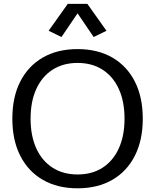

<svg xmlns="http://www.w3.org/2000/svg" viewBox="-20 -971 810 1002"><path d="M384.8 11.7Q279.8 11.7 203.4 -32.5Q127 -76.7 85.7 -158.2Q44.4 -239.7 44.4 -351.6Q44.4 -463.9 85.7 -545.2Q127 -626.5 203.4 -670.7Q279.8 -714.8 384.8 -714.8Q489.7 -714.8 566.2 -670.7Q642.6 -626.5 683.8 -545.2Q725.1 -463.9 725.1 -351.6Q725.1 -239.7 683.8 -158.2Q642.6 -76.7 566.2 -32.5Q489.7 11.7 384.8 11.7ZM384.8 -60.5Q460.4 -60.5 515.4 -95.9Q570.3 -131.3 600.1 -196.8Q629.9 -262.2 629.9 -351.6Q629.9 -441.4 600.1 -506.6Q570.3 -571.8 515.4 -607.2Q460.4 -642.6 384.8 -642.6Q309.6 -642.6 254.4 -607.2Q199.2 -571.8 169.4 -506.6Q139.6 -441.4 139.6 -351.6Q139.6 -262.2 169.4 -196.8Q199.2 -131.3 254.4 -95.9Q309.6 -60.5 384.8 -60.5ZM300.8 -777.8 233.9 -810.5 333.5 -950.7H436L535.6 -810.5L468.8 -777.8L384.8 -901.4Z"/></svg>

Font: Schibsted Grotesk
Style: Regular
Weight: 400
Designer: Bakken & Baeck AS, Henrik Kongsvoll
Foundry: Schibsted ASA
Version: Version 1.100; ttfautohint (v1.8.4.7-5d5b);gftools[0.9.25]